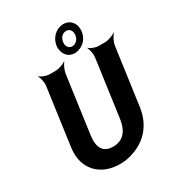

<svg xmlns="http://www.w3.org/2000/svg" viewBox="-220 -1080 1127 1225"><g transform="rotate(-30 343.5 -467.5)"><path d="M320 -108C249 -108 219 -154 231 -242L289 -661C292 -685 309 -722 321 -735L320 -737C307 -725 269 -711 245 -711H199C175 -711 140 -725 129 -737L127 -735C137 -722 146 -685 143 -661L85 -242C79 -201 81 -164 90 -133C117 -43 195 10 304 10C337 10 369 5 399 -6C497 -37 575 -114 593 -242L651 -661C654 -685 673 -722 687 -735L685 -737C670 -725 631 -711 607 -711H560C536 -711 502 -725 493 -737L491 -735C499 -722 507 -685 504 -661L446 -242C434 -154 392 -108 320 -108ZM328 -845C326 -831 328 -818 331 -807C340 -773 365 -747 407 -747C420 -747 432 -750 444 -755C477 -768 506 -797 513 -845C515 -858 513 -871 511 -884C503 -918 476 -945 434 -945C421 -945 408 -942 396 -937C364 -923 335 -893 328 -845ZM428 -898C455 -898 470 -876 466 -845C462 -815 440 -793 414 -793C388 -793 372 -816 376 -845C380 -876 401 -898 428 -898Z"/></g></svg>

Font: Asimov
Style: EdgeNarIt
Weight: 500
Designer: Google
Version: Version 2.000980: 2014